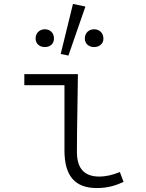

<svg xmlns="http://www.w3.org/2000/svg" viewBox="-20 -937 740 971"><path d="M349 -917 287 -664 326 -656 412 -904ZM160 -742C160 -716 180 -699 207 -699C234 -699 253 -716 253 -742C253 -770 234 -789 207 -789C180 -789 160 -770 160 -742ZM409 -742C409 -716 429 -699 456 -699C483 -699 503 -716 503 -742C503 -770 483 -789 456 -789C429 -789 409 -770 409 -742ZM306 -176C306 -46 360 14 470 14C526 14 565 1 605 -17L586 -67C548 -51 512 -44 483 -44C408 -44 369 -83 369 -169C369 -292 373 -431 374 -562H103V-506H306Z"/></svg>

Font: Kawkab Mono Light
Style: Regular
Weight: 300
Monospace: yes
Designer: Abdullah Arif
Foundry: Abdullah Arif
Version: Version 1.000;PS 000.500;hotconv 1.0.88;makeotf.lib2.5.64775